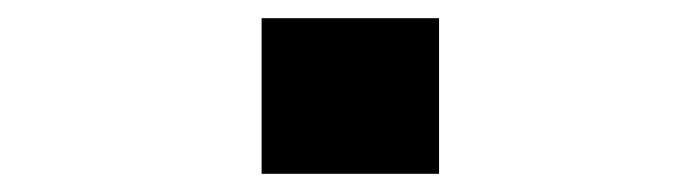

<svg xmlns="http://www.w3.org/2000/svg" viewBox="-20 -450 740 211"><path d="M267.5 -430H462.5V-259H267.5Z"/></svg>

Font: Trispace SemiExpanded ExtraBold
Style: Regular
Weight: 800
Width: 6
Designer: Tyler Finck
Foundry: Etcetera Type Company
Version: Version 1.210; ttfautohint (v1.8.3)